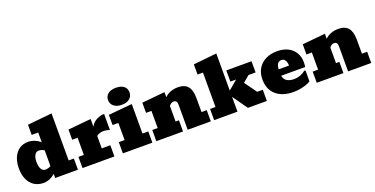

<svg xmlns="http://www.w3.org/2000/svg" viewBox="-24 -1571 4615 2361"><g transform="rotate(-20 2283.5 -390.0)"><path d="M256.3 8.8Q185.5 8.8 134.3 -24.9Q83 -58.6 55.7 -119.9Q28.3 -181.2 28.3 -262.7Q28.3 -344.7 55.2 -405.3Q82 -465.8 130.6 -499Q179.2 -532.2 244.1 -532.2Q328.1 -532.2 403.3 -471.2V-596.7H317.9V-730L637.7 -761.7V-146.5H706.1V0H408.2V-54.7Q377.9 -25.9 337.9 -8.5Q297.9 8.8 256.3 8.8ZM332 -137.2Q350.6 -137.2 370.4 -143.1Q390.1 -148.9 403.3 -158.2V-363.8Q390.1 -373.5 370.4 -379.9Q350.6 -386.2 332 -386.2Q297.9 -386.2 278.6 -353.5Q259.3 -320.8 259.3 -262.2Q259.3 -203.6 278.6 -170.4Q297.9 -137.2 332 -137.2Z M765.6 0V-146.5H836.4V-370.6H765.6V-503.9L1065.9 -532.7V-432.6Q1094.7 -485.8 1145.5 -510.3Q1196.3 -534.7 1242.7 -534.7V-324.7Q1198.7 -339.8 1162.1 -339.8Q1137.7 -339.8 1110.8 -331.3Q1084 -322.8 1070.8 -308.1V-146.5H1183.1V0Z M1293.9 0V-146.5H1369.6V-370.6H1293.9V-503.9L1604 -532.7V-146.5H1679.7V0ZM1486.8 -565.4Q1422.9 -565.4 1384.5 -596.2Q1346.2 -627 1346.2 -677.7Q1346.2 -728.5 1384.3 -758.1Q1422.4 -787.6 1487.3 -787.6Q1553.7 -787.6 1590.6 -758.8Q1627.4 -730 1627.4 -677.7Q1627.4 -626 1589.6 -595.7Q1551.8 -565.4 1486.8 -565.4Z M1731.9 0V-146.5H1802.7V-370.6H1731.9V-503.9L2032.2 -532.7V-466.3Q2062.5 -498 2107.9 -515.4Q2153.3 -532.7 2205.6 -532.7Q2293.9 -532.7 2335.2 -482.7Q2376.5 -432.6 2376.5 -332V-146.5H2444.8V0H2142.1V-332Q2142.1 -360.4 2129.9 -373.3Q2117.7 -386.2 2097.7 -386.2Q2081.1 -386.2 2064.7 -376.5Q2048.3 -366.7 2037.1 -349.6V-146.5H2081.1V0Z M2488.3 0V-146.5H2559.1V-596.7H2488.3V-730L2793.5 -761.7V-276.4L2913.1 -377H2837.9V-523.4H3168V-377H3075.2L2990.2 -305.7L3105 -146.5H3178.2V0H2930.2L2793.5 -193.8V0Z M3526.4 8.8Q3381.3 8.8 3299.1 -64.2Q3216.8 -137.2 3216.8 -266.6Q3216.8 -348.1 3252.7 -407.7Q3288.6 -467.3 3353 -499.8Q3417.5 -532.2 3502.9 -532.2Q3586.4 -532.2 3646 -501.7Q3705.6 -471.2 3737.1 -416.7Q3768.6 -362.3 3768.6 -291Q3768.6 -274.4 3767.1 -259Q3765.6 -243.7 3763.7 -231H3449.7Q3458 -181.2 3494.9 -159.4Q3531.7 -137.7 3585 -137.7Q3629.9 -137.7 3670.7 -153.6Q3711.4 -169.4 3739.7 -193.4L3752.9 -187.5V-47.4Q3729.5 -31.2 3692.4 -18.6Q3655.3 -5.9 3612.1 1.5Q3568.8 8.8 3526.4 8.8ZM3515.6 -412.1Q3482.9 -412.1 3466.3 -386.7Q3449.7 -361.3 3447.8 -315.9H3583.5Q3581.5 -361.3 3565.2 -386.7Q3548.8 -412.1 3515.6 -412.1Z M3831.1 0V-146.5H3901.9V-370.6H3831.1V-503.9L4131.3 -532.7V-466.3Q4161.6 -498 4207 -515.4Q4252.4 -532.7 4304.7 -532.7Q4393.1 -532.7 4434.3 -482.7Q4475.6 -432.6 4475.6 -332V-146.5H4543.9V0H4241.2V-332Q4241.2 -360.4 4229 -373.3Q4216.8 -386.2 4196.8 -386.2Q4180.2 -386.2 4163.8 -376.5Q4147.5 -366.7 4136.2 -349.6V-146.5H4180.2V0Z"/></g></svg>

Font: Bevan
Style: Regular
Weight: 400
Designer: Vernon Adams
Foundry: Vernon Adams
Version: Version 2.100; ttfautohint (v1.8.3)